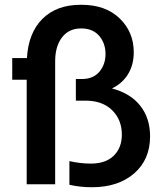

<svg xmlns="http://www.w3.org/2000/svg" viewBox="-20 -765 680 797"><path d="M361.8 12.2Q311.5 12.2 268.1 2V-96.2Q313.5 -85.9 356.9 -85.9Q418.9 -85.9 452.4 -118.9Q485.8 -151.9 485.8 -206.1Q485.8 -267.6 445.6 -307.4Q405.3 -347.2 335 -347.2H294.9V-437H319.8Q367.2 -437 392.6 -467.3Q418 -497.6 418 -541Q418 -585.4 391.6 -616.2Q365.2 -647 316.9 -647Q265.6 -647 237.3 -609.6Q209 -572.3 209 -511.2V0H90.8V-434.1H30.8V-523.9H91.8Q97.7 -628.4 156.2 -686.8Q214.8 -745.1 314.9 -745.1H318.8Q418 -745.1 476.6 -688.7Q535.2 -632.3 535.2 -547.9Q535.2 -496.6 512 -458Q488.8 -419.4 444.8 -397.9Q522 -377.4 562.5 -325.7Q603 -273.9 603 -199.2Q603 -102.5 536.9 -45.2Q470.7 12.2 361.8 12.2Z"/></svg>

Font: Sora Medium
Style: Regular
Weight: 500
Designer: Jonathan Barnbrook, Julián Moncada
Foundry: Barnbrook Fonts
Version: Version 2.000